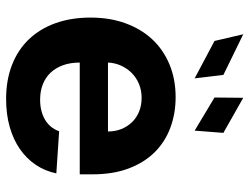

<svg xmlns="http://www.w3.org/2000/svg" viewBox="-115 -702 828 638"><g transform="rotate(90 299.0 -383.0)"><path d="M38.4 -270.2Q38.4 -333.5 57.2 -385.5Q76 -437.5 110.4 -474.6Q144.9 -511.7 193.9 -532.1Q242.9 -552.6 302.9 -552.6Q356.9 -552.6 403.8 -535.3Q450.6 -518.1 485.3 -483.5Q519.9 -448.9 539.6 -397Q559.3 -345.2 559.3 -275.6V-234H187.9V-233.7Q187.9 -203.1 196.6 -178.8Q205.3 -154.5 221.2 -137.4Q237.2 -120.4 260.1 -111.3Q283 -102.3 311.4 -102.3Q349.4 -102.3 377.1 -118.3Q404.8 -134.2 416.2 -165.5L556.1 -156.2Q548.3 -118.3 527.5 -87.5Q506.7 -56.8 475.1 -35Q443.5 -13.1 401.6 -1.2Q359.7 10.7 308.9 10.7Q246.1 10.7 195.8 -8.9Q145.6 -28.4 110.6 -65Q75.6 -101.6 57 -153.4Q38.4 -205.3 38.4 -270.2ZM416.9 -327.8Q416.9 -352.3 408.6 -372.7Q400.2 -393.1 385.7 -408Q371.1 -422.9 350.5 -431.3Q329.9 -439.6 305.4 -439.6Q280.2 -439.6 259.2 -430.9Q238.3 -422.2 222.8 -407Q207.4 -391.7 198.2 -371.4Q188.9 -351.2 187.9 -327.8ZM93.8 -777.3 229 -711.3 240.4 -615.8 116.1 -681.8ZM305 -777.3 421.5 -711.3 414.1 -615.8 304 -681.8Z"/></g></svg>

Font: Cannonade
Style: Bold
Weight: 700
Designer: Rasmus Andersson
Foundry: rsms
Version: Version 3.012;git-f93a4a705